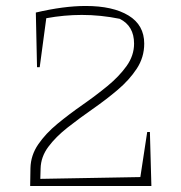

<svg xmlns="http://www.w3.org/2000/svg" viewBox="-20 -623 607 643"><path d="M81 0 82 -60Q83 -103 108 -139.5Q133 -176 172.5 -208.5Q212 -241 256.5 -272Q301 -303 340 -335Q379 -367 404 -402Q429 -437 429 -477Q429 -536 381 -560Q317 -573 254 -573Q195 -573 135 -562L113 -398H104L100 -581Q147 -592 188.5 -597.5Q230 -603 267 -603Q358 -603 410.5 -571Q463 -539 463 -477Q463 -431 438 -393Q413 -355 374 -322Q335 -289 290.5 -258Q246 -227 206.5 -196Q167 -165 142 -131.5Q117 -98 116 -59L115 -24L450 -30L473 -181H482L487 0Z"/></svg>

Font: Piazzolla SC Thin
Style: Regular
Weight: 100
Designer: Juan Pablo del Peral
Foundry: Huerta Tipografica
Version: Version 1.330